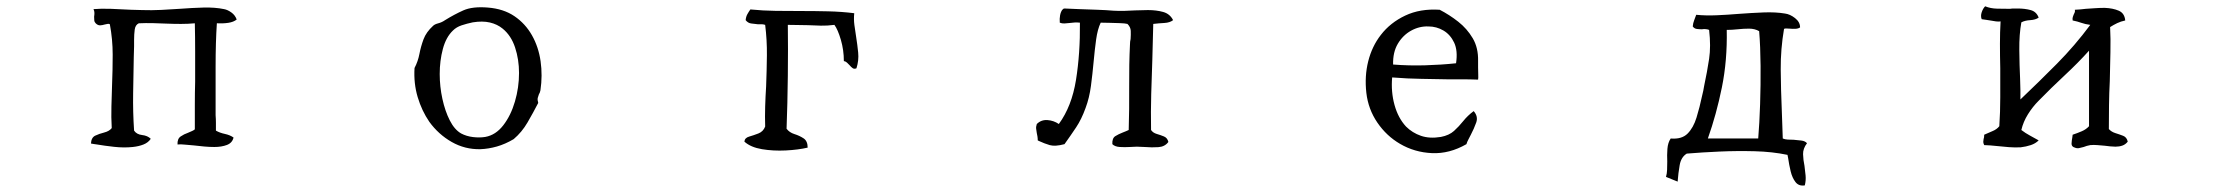

<svg xmlns="http://www.w3.org/2000/svg" viewBox="-20 -509 7040 610"><path d="M732 -447Q722 -439 705.5 -436.5Q689 -434 669 -435Q665 -376 665 -297Q665 -218 665 -143Q666 -131 666 -118.5Q666 -106 666 -94Q678 -87 694.5 -83.5Q711 -80 722 -72Q718 -55 701 -48.5Q684 -42 661 -42Q646 -42 629 -43.5Q612 -45 596 -47Q581 -48 567.5 -49.5Q554 -51 544 -50Q543 -68 554 -75.5Q565 -83 577 -87Q583 -90 588.5 -92Q594 -94 599 -98Q599 -138 599 -176Q599 -214 600 -250Q600 -299 600 -345Q600 -391 599 -435Q578 -433 555 -433Q532 -433 508 -434Q487 -435 465 -435.5Q443 -436 421 -435Q410 -430 408 -415Q406 -400 406 -382Q406 -377 406 -372Q406 -367 406 -362Q406 -354 405.5 -345Q405 -336 405 -327Q404 -273 403 -213Q402 -153 406 -94Q414 -82 431.5 -80Q449 -78 459 -68Q451 -56 436 -50Q421 -44 402 -42Q374 -39 342.5 -42.5Q311 -46 288 -50Q282 -51 277.5 -51.5Q273 -52 269 -53Q270 -72 282.5 -78Q295 -84 311 -88Q327 -92 335 -102Q333 -137 334 -171Q335 -205 336 -238Q338 -287 338 -335.5Q338 -384 329 -432Q326 -434 321.5 -433Q317 -432 312 -431Q306 -429 298.5 -428.5Q291 -428 284 -435Q280 -439 279.5 -444.5Q279 -450 279 -456Q280 -462 280 -468Q280 -474 277 -480Q300 -482 331.5 -481Q363 -480 396 -478Q405 -478 414 -477.5Q423 -477 432 -477Q462 -476 492 -477.5Q522 -479 551 -481Q590 -484 626.5 -485Q663 -486 692 -480Q703 -478 715 -469.5Q727 -461 732 -447Z M1697 -222Q1696 -218 1695 -215Q1694 -212 1692 -209Q1690 -204 1688.5 -198Q1687 -192 1690 -182Q1674 -151 1656 -120Q1638 -89 1612 -67Q1585 -51 1558.5 -43.5Q1532 -36 1506 -35Q1457 -34 1415 -58Q1373 -82 1344 -122Q1320 -157 1307 -200.5Q1294 -244 1297 -293Q1308 -314 1312.5 -337.5Q1317 -361 1325.5 -384Q1334 -407 1356 -427Q1361 -432 1372.5 -435Q1384 -438 1394 -445Q1423 -463 1452 -476Q1481 -489 1530 -485Q1580 -481 1614.5 -457.5Q1649 -434 1670 -397Q1691 -360 1697.5 -314.5Q1704 -269 1697 -222ZM1629 -277Q1629 -320 1616.5 -358Q1604 -396 1577 -418Q1560 -432 1536.5 -437.5Q1513 -443 1482 -438Q1463 -434 1446.5 -428.5Q1430 -423 1419 -412Q1397 -391 1387 -353.5Q1377 -316 1377 -274Q1377 -234 1385.5 -195Q1394 -156 1409 -126.5Q1424 -97 1445 -85Q1462 -76 1483 -73.5Q1504 -71 1522 -74Q1555 -80 1579 -111Q1603 -142 1616 -186.5Q1629 -231 1629 -277Z M2701 -292Q2694 -289 2689 -292.5Q2684 -296 2679 -302Q2675 -306 2671 -310Q2667 -314 2661 -315Q2661 -350 2651.5 -382.5Q2642 -415 2631 -430Q2608 -427 2588 -427.5Q2568 -428 2547 -429Q2533 -429 2517 -429.5Q2501 -430 2483 -430Q2484 -356 2483 -268Q2482 -180 2479 -100Q2488 -88 2504 -83Q2520 -78 2533 -69.5Q2546 -61 2546 -40Q2516 -33 2476.5 -31Q2437 -29 2401 -35Q2365 -41 2345 -59Q2346 -71 2360 -75Q2374 -79 2389.5 -85Q2405 -91 2411 -107Q2410 -139 2411 -171Q2412 -203 2414 -234Q2416 -284 2416.5 -333Q2417 -382 2411 -430Q2405 -432 2399 -432Q2393 -432 2387 -432Q2376 -433 2366 -434.5Q2356 -436 2349 -445Q2350 -456 2354.5 -464Q2359 -472 2364 -479Q2404 -475 2444.5 -474.5Q2485 -474 2526 -474Q2569 -474 2611.5 -473Q2654 -472 2694 -467Q2692 -448 2694.5 -429.5Q2697 -411 2700 -392Q2704 -367 2706.5 -342Q2709 -317 2701 -292Z M3707 -445Q3697 -437 3679 -436Q3661 -435 3644 -433Q3643 -404 3642.5 -375.5Q3642 -347 3641 -318Q3639 -265 3637.5 -210Q3636 -155 3637 -96Q3643 -87 3655 -83.5Q3667 -80 3678 -75.5Q3689 -71 3692 -58Q3681 -43 3660.5 -41.5Q3640 -40 3616 -42Q3610 -42 3604 -42.5Q3598 -43 3592 -43Q3586 -43 3580.5 -42.5Q3575 -42 3570 -42Q3553 -41 3537.5 -42Q3522 -43 3514 -51Q3513 -70 3523.5 -76.5Q3534 -83 3547 -88Q3552 -90 3557 -92Q3562 -94 3566 -96Q3568 -161 3567.5 -233.5Q3567 -306 3570 -367Q3570 -372 3570.5 -376.5Q3571 -381 3572 -385Q3573 -399 3572.5 -411Q3572 -423 3562 -433Q3554 -435 3537.5 -435.5Q3521 -436 3504 -436.5Q3487 -437 3477 -437Q3467 -416 3462.5 -383.5Q3458 -351 3454.5 -312.5Q3451 -274 3446 -236Q3441 -198 3429 -166Q3416 -130 3399 -104.5Q3382 -79 3362 -51Q3332 -43 3315 -48Q3298 -53 3281 -61Q3278 -62 3277 -63Q3277 -70 3276 -76Q3275 -82 3274 -86Q3273 -93 3272 -99.5Q3271 -106 3274 -115Q3288 -129 3308 -127.5Q3328 -126 3344 -115Q3385 -171 3398.5 -255Q3412 -339 3411 -437Q3402 -438 3394 -437.5Q3386 -437 3379 -436Q3370 -435 3362 -434.5Q3354 -434 3347 -437Q3346 -450 3348 -460.5Q3350 -471 3355 -478Q3357 -479 3358 -480.5Q3359 -482 3362 -482Q3381 -481 3409 -480Q3437 -479 3466 -478Q3495 -477 3518 -475Q3535 -474 3552.5 -474.5Q3570 -475 3587 -476Q3597 -476 3607 -476.5Q3617 -477 3627 -477Q3654 -477 3675.5 -471Q3697 -465 3707 -445Z M4676 -256Q4650 -257 4626 -257Q4602 -257 4578 -257Q4538 -258 4495.5 -258.5Q4453 -259 4403 -263Q4399 -217 4410.5 -175.5Q4422 -134 4447 -107Q4467 -87 4494.5 -77.5Q4522 -68 4558 -74Q4584 -79 4599.5 -93Q4615 -107 4629 -124.5Q4643 -142 4662 -156Q4677 -139 4670 -119.5Q4663 -100 4653 -81Q4649 -73 4645 -65.5Q4641 -58 4639 -51Q4585 -20 4529.5 -22.5Q4474 -25 4428 -52Q4385 -77 4356 -119.5Q4327 -162 4321 -214Q4315 -267 4327 -314.5Q4339 -362 4367 -398Q4397 -437 4444.5 -459.5Q4492 -482 4554 -478Q4585 -462 4613 -440Q4641 -418 4659 -387.5Q4677 -357 4676 -315Q4676 -311 4676 -306Q4676 -301 4676 -295Q4676 -284 4676.5 -272.5Q4677 -261 4676 -256ZM4606 -308Q4612 -348 4600 -373.5Q4588 -399 4566 -412Q4544 -425 4518 -425Q4489 -426 4463 -411.5Q4437 -397 4421 -370Q4405 -343 4406 -304Q4456 -300 4507.5 -301.5Q4559 -303 4606 -308Z M5721 -54Q5708 -37 5708.5 -19Q5709 -1 5713 18Q5715 33 5716.5 48.5Q5718 64 5714 80Q5695 83 5684.5 69.5Q5674 56 5669 35Q5664 14 5661 -7Q5660 -14 5659 -17Q5611 -27 5555 -28.5Q5499 -30 5443 -27.5Q5387 -25 5339 -21Q5321 -10 5316.5 15.5Q5312 41 5310 68Q5301 64 5291.5 60.5Q5282 57 5273 53Q5276 43 5276.5 30.5Q5277 18 5277 4Q5276 -16 5277.5 -36Q5279 -56 5288 -69Q5323 -66 5341.5 -84.5Q5360 -103 5370 -135.5Q5380 -168 5388 -206Q5390 -214 5391.5 -221Q5393 -228 5394 -235Q5404 -282 5410 -322Q5416 -362 5410 -414Q5405 -416 5399 -416.5Q5393 -417 5387 -416Q5379 -416 5371 -417Q5363 -418 5358 -425Q5359 -436 5362.5 -444.5Q5366 -453 5369 -462Q5399 -459 5434 -460.5Q5469 -462 5505 -465Q5545 -468 5583 -469.5Q5621 -471 5651 -466Q5667 -464 5683 -451.5Q5699 -439 5699 -422Q5694 -418 5684.5 -417.5Q5675 -417 5666 -418Q5660 -418 5655 -418.5Q5650 -419 5648 -417Q5637 -353 5637.5 -288.5Q5638 -224 5641 -155Q5642 -134 5642.5 -112.5Q5643 -91 5644 -69Q5651 -66 5660 -65.5Q5669 -65 5678 -65Q5691 -64 5703 -62.5Q5715 -61 5721 -54ZM5569 -410Q5555 -418 5537 -418Q5519 -418 5501 -416Q5492 -415 5483 -414.5Q5474 -414 5466 -414Q5468 -317 5450.5 -231Q5433 -145 5406 -69H5566Q5570 -117 5572 -178Q5574 -239 5573.5 -300Q5573 -361 5569 -410Z M6740 -59Q6733 -50 6723 -46.5Q6713 -43 6701 -43Q6693 -43 6684 -44Q6675 -45 6667 -46Q6655 -47 6643.5 -48Q6632 -49 6621 -48Q6615 -47 6610 -45.5Q6605 -44 6600 -42Q6592 -40 6585.5 -38.5Q6579 -37 6572 -40Q6561 -43 6561.5 -53Q6562 -63 6564 -73Q6565 -79 6565 -81Q6580 -86 6594 -92Q6608 -98 6617 -108V-348Q6583 -310 6539.5 -269.5Q6496 -229 6457 -189Q6438 -170 6423 -146Q6408 -122 6402 -96Q6415 -86 6429 -78.5Q6443 -71 6457 -63Q6447 -53 6432 -48Q6417 -43 6400 -41Q6382 -40 6362.5 -41.5Q6343 -43 6325 -45Q6314 -46 6303.5 -47Q6293 -48 6284 -48Q6281 -54 6281 -58Q6281 -62 6282 -67Q6283 -70 6283.5 -73Q6284 -76 6284 -81Q6297 -87 6310.5 -92.5Q6324 -98 6332 -108Q6335 -153 6335 -200Q6335 -247 6335 -292Q6334 -332 6334 -369.5Q6334 -407 6336 -441Q6330 -440 6321.5 -441Q6313 -442 6303 -444Q6297 -445 6290 -446Q6283 -447 6276 -448Q6272 -458 6276 -470Q6280 -482 6287 -489Q6304 -482 6325 -481.5Q6346 -481 6366 -481Q6372 -482 6378 -482Q6384 -482 6390 -482Q6413 -482 6431.5 -477Q6450 -472 6457 -453Q6447 -446 6430 -445Q6413 -444 6402 -438Q6395 -400 6395.5 -350.5Q6396 -301 6398 -259Q6399 -239 6399 -222Q6399 -205 6399 -193Q6458 -249 6515 -306.5Q6572 -364 6621 -430Q6605 -432 6592.5 -436.5Q6580 -441 6565 -444Q6564 -451 6565.5 -455Q6567 -459 6568 -462Q6570 -466 6571.5 -469.5Q6573 -473 6572 -478Q6579 -478 6588 -479Q6597 -480 6607 -481Q6622 -482 6637 -483Q6652 -484 6667 -484Q6693 -483 6711.5 -475Q6730 -467 6732 -444Q6718 -441 6706.5 -435.5Q6695 -430 6684 -423Q6686 -387 6685 -343Q6684 -299 6683 -252Q6681 -213 6680.5 -174.5Q6680 -136 6680 -99Q6688 -90 6701 -86Q6714 -82 6725.5 -77.5Q6737 -73 6740 -59Z"/></svg>

Font: Yuji Boku
Style: Regular
Weight: 400
Designer: Kataoka Yuji
Foundry: Kinuta Font Factory
Version: Version 3.002